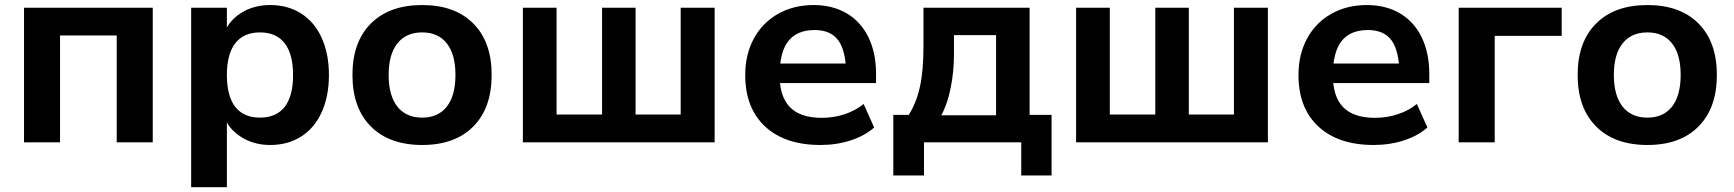

<svg xmlns="http://www.w3.org/2000/svg" viewBox="-20 -570 6945 769"><path d="M76.2 -539.1H591.8V0H447.5V-428H220.5V0H76.2Z M1297.4 -269.5Q1297.4 -184.8 1268.7 -121.2Q1240 -57.6 1186.6 -23.4Q1133.3 10.7 1062 10.7Q995.8 10.7 944.9 -21.9Q894 -54.4 874.8 -109.4L888.7 -107.2V179.7H745.6V-539.1H888.7V-429.7H874.8Q893.6 -484.6 944.1 -517.2Q994.6 -549.8 1062 -549.8Q1133.3 -549.8 1186.6 -515.6Q1240 -481.4 1268.7 -417.8Q1297.4 -354.2 1297.4 -269.5ZM888.7 -269.5Q888.7 -184.8 922.4 -141.8Q956.1 -98.9 1021.2 -98.9Q1086.4 -98.9 1120.1 -141.8Q1153.8 -184.8 1153.8 -269.5Q1153.8 -353.5 1120.1 -396.9Q1086.4 -440.2 1021.2 -440.2Q956.1 -440.2 922.4 -396.9Q888.7 -353.5 888.7 -269.5Z M1391.6 -269.8Q1391.6 -401.9 1465.5 -475.8Q1539.5 -549.8 1671.1 -549.8Q1802.1 -549.8 1875.7 -475.8Q1949.2 -401.9 1949.2 -269.8Q1949.2 -137.5 1875.7 -63.4Q1802.1 10.7 1671.1 10.7Q1539.5 10.7 1465.5 -63.4Q1391.6 -137.5 1391.6 -269.8ZM1804.2 -270Q1804.2 -352.1 1769.7 -396.1Q1735.1 -440.2 1670.8 -440.2Q1606.4 -440.2 1571.5 -396.1Q1536.6 -352.1 1536.6 -270Q1536.6 -187.3 1571.5 -143.1Q1606.4 -98.9 1670.8 -98.9Q1735.1 -98.9 1769.7 -143.1Q1804.2 -187.3 1804.2 -270Z M2074.2 -539.1H2209.2V-111.3H2391.4V-539.1H2525.6V-111.3H2706.3V-539.1H2842.3V0H2074.2Z M2964.8 -269.5Q2964.8 -352.1 2999.3 -415.6Q3033.7 -479.2 3096.2 -514.5Q3158.7 -549.8 3238.8 -549.8Q3314.7 -549.8 3371.5 -516.4Q3428.2 -482.9 3458.5 -420.3Q3488.8 -357.7 3488.8 -273.4V-237.3H3082.8V-315.4H3385.3L3369.1 -274.2Q3368.4 -365.2 3338.1 -407.5Q3307.9 -449.7 3242.9 -449.7Q3172.1 -449.7 3137.3 -405.2Q3102.5 -360.6 3102.5 -269.3Q3102.5 -182.6 3144.2 -140.4Q3185.8 -98.1 3271 -98.1Q3319.6 -98.1 3363.3 -112.7Q3407 -127.2 3439 -153.6L3481.2 -59.3Q3444.1 -26.4 3387.6 -7.8Q3331.1 10.7 3266.1 10.7Q3124.3 10.7 3044.6 -63.2Q2964.8 -137.2 2964.8 -269.5Z M3557.9 -109.9H3619.9Q3650.9 -159.4 3664.8 -223.8Q3678.7 -288.1 3678.7 -384V-539.1H4103.8V-109.9H4191.7V132.8H4070.3V0H3680.7V132.8H3557.9ZM3969.5 -108.4V-429.4H3800.8V-351.8Q3800.8 -283.2 3787.6 -217.8Q3774.4 -152.3 3750.2 -108.4Z M4290 -539.1H4425V-111.3H4607.2V-539.1H4741.5V-111.3H4922.1V-539.1H5058.1V0H4290Z M5180.7 -269.5Q5180.7 -352.1 5215.1 -415.6Q5249.5 -479.2 5312 -514.5Q5374.5 -549.8 5454.6 -549.8Q5530.5 -549.8 5587.3 -516.4Q5644 -482.9 5674.3 -420.3Q5704.6 -357.7 5704.6 -273.4V-237.3H5298.6V-315.4H5601.1L5585 -274.2Q5584.2 -365.2 5554 -407.5Q5523.7 -449.7 5458.7 -449.7Q5387.9 -449.7 5353.1 -405.2Q5318.4 -360.6 5318.4 -269.3Q5318.4 -182.6 5360 -140.4Q5401.6 -98.1 5486.8 -98.1Q5535.4 -98.1 5579.1 -112.7Q5622.8 -127.2 5654.8 -153.6L5697 -59.3Q5659.9 -26.4 5603.4 -7.8Q5546.9 10.7 5481.9 10.7Q5340.1 10.7 5260.4 -63.2Q5180.7 -137.2 5180.7 -269.5Z M5822.3 -539.1H6234.9V-426.3H5966.6V0H5822.3Z M6298.8 -269.8Q6298.8 -401.9 6372.8 -475.8Q6446.7 -549.8 6578.4 -549.8Q6709.4 -549.8 6782.9 -475.8Q6856.4 -401.9 6856.4 -269.8Q6856.4 -137.5 6782.9 -63.4Q6709.4 10.7 6578.4 10.7Q6446.7 10.7 6372.8 -63.4Q6298.8 -137.5 6298.8 -269.8ZM6711.4 -270Q6711.4 -352.1 6676.9 -396.1Q6642.3 -440.2 6578 -440.2Q6513.7 -440.2 6478.8 -396.1Q6443.8 -352.1 6443.8 -270Q6443.8 -187.3 6478.8 -143.1Q6513.7 -98.9 6578 -98.9Q6642.3 -98.9 6676.9 -143.1Q6711.4 -187.3 6711.4 -270Z"/></svg>

Font: Min Sans VF VF
Style: Regular
Weight: 400
Designer: Jinseong-Kim, NotoSansCJK, Nunito
Foundry: Jinseong-Kim
Version: Version 1.420;Glyphs 3.1.2 (3151)